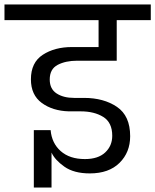

<svg xmlns="http://www.w3.org/2000/svg" viewBox="-56 -760 693 857"><path d="M288 -489Q237 -489 201.5 -470.5Q166 -452 166 -405Q166 -363 196.5 -343Q227 -323 275 -323H319Q407 -323 466 -283Q525 -243 525 -152Q525 -80 477.5 -33Q430 14 345 14Q274 14 231.5 -16Q189 -46 174 -79V77H95V-179H170Q175 -121 215 -85.5Q255 -50 323 -50Q382 -50 413.5 -79.5Q445 -109 445 -154Q445 -213 405 -238Q365 -263 304 -263H251Q179 -265 130.5 -300.5Q82 -336 82 -406Q82 -481 135 -515.5Q188 -550 265 -550H384V-670H-36V-740H617V-670H465V-489Z"/></svg>

Font: Fz Poppins
Style: Regular
Weight: 400
Designer: Ninad Kale (Devanagari), Jonny Pinhorn (Latin)
Foundry: Indian Type Foundry
Version: Vit hóa bi Vntype.Com & FontZin.Com